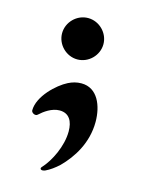

<svg xmlns="http://www.w3.org/2000/svg" viewBox="-87 -413 470 628"><g transform="rotate(15 148.5 -99.0)"><path d="M168 16C168 66 140 122 114 150C108 156 111 161 118 161C121 161 124 160 127 159C142 152 157 141 171 128C208 91 245 35 245 -37C245 -91 223 -147 168 -147C152 -147 138 -143 124 -136C90 -119 35 -68 35 -20C35 -12 49 -4 56 -11C71 -25 96 -43 122 -43C155 -43 168 -18 168 16ZM64 -289C64 -251 96 -219 134 -219C172 -219 204 -251 204 -289C204 -327 172 -359 134 -359C96 -359 64 -327 64 -289Z"/></g></svg>

Font: Ponomar Unicode
Style: Regular
Weight: 400
Version: 1.3